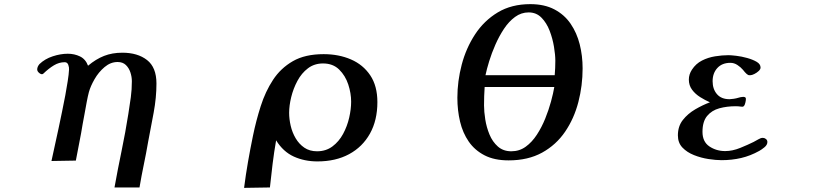

<svg xmlns="http://www.w3.org/2000/svg" viewBox="-20 -774 4040 929"><path d="M737 -370Q737 -302 723.5 -229Q710 -156 697 -89Q687 -31 676 21.5Q665 74 655 133H534Q550 44 568.5 -45Q587 -134 601 -223Q608 -266 613 -303.5Q618 -341 618 -381Q618 -402 611 -423.5Q604 -445 589 -459.5Q574 -474 549 -474Q515 -474 486 -449.5Q457 -425 437.5 -391Q418 -357 410 -328Q405 -309 399.5 -280Q394 -251 389 -222.5Q384 -194 380 -174Q373 -130 364 -85.5Q355 -41 347 3L229 5Q246 -72 263.5 -153.5Q281 -235 296 -313Q302 -346 307.5 -380.5Q313 -415 314 -437Q315 -447 310.5 -460Q306 -473 293 -473Q266 -473 241 -458Q216 -443 190 -418Q183 -411 171.5 -419.5Q160 -428 160 -438Q160 -451 171 -464Q197 -489 235 -501.5Q273 -514 308 -514Q340 -514 367 -501Q394 -488 406 -456Q444 -488 483.5 -503.5Q523 -519 572 -519Q646 -519 691.5 -483.5Q737 -448 737 -370Z M1679 -282Q1679 -323 1665 -365.5Q1651 -408 1621 -437.5Q1591 -467 1543 -467Q1501 -467 1470 -443.5Q1439 -420 1419 -382.5Q1399 -345 1389 -304Q1379 -263 1379 -228Q1379 -198 1386.5 -165.5Q1394 -133 1410.5 -105Q1427 -77 1452.5 -59.5Q1478 -42 1514 -42Q1557 -42 1588.5 -65.5Q1620 -89 1640 -126Q1660 -163 1669.5 -204.5Q1679 -246 1679 -282ZM1806 -280Q1806 -192 1770 -127.5Q1734 -63 1669 -28Q1604 7 1516 7Q1453 7 1401.5 -16.5Q1350 -40 1316 -95Q1306 -38 1299 19Q1292 76 1286 133L1161 135Q1169 72 1180 9Q1191 -54 1204 -117Q1219 -190 1241.5 -260.5Q1264 -331 1301 -387.5Q1338 -444 1397 -478Q1456 -512 1546 -512Q1619 -512 1678 -486.5Q1737 -461 1771.5 -409.5Q1806 -358 1806 -280Z M2325 -353Q2322 -310 2322 -264Q2322 -234 2328 -196Q2334 -158 2348.5 -123Q2363 -88 2389 -65Q2415 -42 2454 -42Q2493 -42 2523.5 -64Q2554 -86 2577.5 -122Q2601 -158 2618 -200Q2635 -242 2646 -282.5Q2657 -323 2662 -353ZM2667 -480Q2667 -508 2660.5 -547.5Q2654 -587 2639.5 -625Q2625 -663 2600 -688.5Q2575 -714 2538 -714Q2502 -714 2472 -692Q2442 -670 2418.5 -634.5Q2395 -599 2377 -558Q2359 -517 2347 -478Q2335 -439 2329 -410H2664Q2667 -445 2667 -480ZM2799 -443Q2799 -360 2778.5 -280.5Q2758 -201 2714.5 -137Q2671 -73 2603 -35.5Q2535 2 2441 2Q2372 2 2324.5 -22.5Q2277 -47 2248 -89Q2219 -131 2206 -185.5Q2193 -240 2193 -301Q2193 -381 2214 -461Q2235 -541 2278.5 -607.5Q2322 -674 2388.5 -714Q2455 -754 2546 -754Q2614 -754 2662.5 -728.5Q2711 -703 2741 -659Q2771 -615 2785 -559.5Q2799 -504 2799 -443Z M3693 -87Q3693 -73 3679 -61.5Q3665 -50 3654 -44Q3611 -20 3566 -9.5Q3521 1 3471 1Q3444 1 3408 -4.5Q3372 -10 3338 -23.5Q3304 -37 3282 -60Q3260 -83 3260 -119Q3260 -163 3284 -193.5Q3308 -224 3344 -245Q3380 -266 3415 -279Q3392 -289 3368 -304Q3344 -319 3328.5 -340Q3313 -361 3313 -389Q3313 -414 3328 -437Q3347 -466 3376.5 -481Q3406 -496 3440 -501.5Q3474 -507 3505 -507Q3517 -507 3542.5 -504Q3568 -501 3595 -493.5Q3622 -486 3641 -475Q3660 -464 3660 -447Q3660 -439 3651 -430.5Q3642 -422 3630 -416Q3618 -410 3610 -410Q3603 -410 3600.5 -411Q3598 -412 3593 -416Q3590 -418 3584 -425Q3578 -432 3575 -436Q3564 -449 3548 -459.5Q3532 -470 3514 -470Q3474 -470 3451 -445Q3428 -420 3428 -381Q3428 -343 3449 -318.5Q3470 -294 3510 -294Q3512 -294 3520 -295Q3528 -296 3530 -296Q3543 -298 3552.5 -301Q3562 -304 3572 -305Q3579 -306 3584 -304Q3589 -302 3589 -295Q3589 -288 3586.5 -277.5Q3584 -267 3581 -263Q3579 -260 3576.5 -258.5Q3574 -257 3566 -258Q3552 -260 3540 -260Q3497 -260 3460.5 -250Q3424 -240 3401.5 -213Q3379 -186 3379 -136Q3379 -88 3412.5 -65.5Q3446 -43 3489 -43Q3524 -43 3562 -58.5Q3600 -74 3626 -87Q3640 -94 3650.5 -100.5Q3661 -107 3671 -107Q3679 -107 3686 -101.5Q3693 -96 3693 -87Z"/></svg>

Font: Kaisei Tokumin ExtraBold
Style: Regular
Weight: 800
Designer: Font-Kai, 金井和夫
Foundry: KAZUO KANAI
Version: Version 5.003